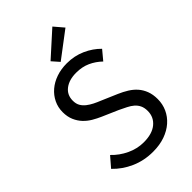

<svg xmlns="http://www.w3.org/2000/svg" viewBox="-261 -955 1056 1056"><g transform="rotate(-45 267.0 -427.5)"><path d="M272 12Q203 12 144 -14Q85 -40 42 -85L92 -143Q127 -106 174.5 -83.5Q222 -61 273 -61Q338 -61 374 -90.5Q410 -120 410 -168Q410 -193 401.5 -210.5Q393 -228 378.5 -240.5Q364 -253 344 -263Q324 -273 301 -284L207 -325Q184 -335 160 -349Q136 -363 117 -383Q98 -403 86 -430.5Q74 -458 74 -494Q74 -531 89.5 -563Q105 -595 132.5 -618.5Q160 -642 197.5 -655Q235 -668 280 -668Q339 -668 389 -645.5Q439 -623 474 -587L429 -533Q399 -562 362.5 -578.5Q326 -595 280 -595Q225 -595 191.5 -569.5Q158 -544 158 -499Q158 -475 167.5 -458.5Q177 -442 193 -429.5Q209 -417 228 -407.5Q247 -398 267 -390L360 -350Q388 -338 413 -322.5Q438 -307 456 -286.5Q474 -266 484.5 -238.5Q495 -211 495 -175Q495 -136 479.5 -102Q464 -68 435 -42.5Q406 -17 365 -2.5Q324 12 272 12ZM262 -697 225 -739 367 -867 414 -812Z"/></g></svg>

Font: Processing Sans Pro
Style: Regular
Weight: 400
Designer: Paul D. Hunt
Foundry: Adobe Systems Incorporated
Version: Version 2.020;PS 2.000;hotconv 1.0.86;makeotf.lib2.5.63406